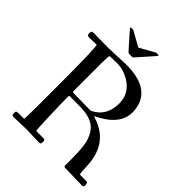

<svg xmlns="http://www.w3.org/2000/svg" viewBox="-234 -974 1112 1112"><g transform="rotate(45 322.0 -418.0)"><path d="M188 -829.1Q182.1 -835 182.1 -838.5Q182.1 -842 189 -842H201.2Q203.9 -842 214.1 -835.9L294.2 -791Q297.1 -789.6 300 -791L380.1 -835.9Q390.4 -842 393.1 -842H405Q412.1 -842 412.1 -839.2Q412.1 -836.4 411 -834.8Q409.9 -833.3 408.3 -831.7Q406.7 -830.1 406 -829.1L327.1 -740Q325.4 -738 323 -735.2Q320.6 -732.4 319.6 -731.4Q314.2 -726.1 309.1 -726.1H285.2Q278.1 -726.1 267.1 -740ZM124 -289.1Q124 -631.1 114 -631.1L55.9 -628.9Q45.4 -628.9 41.3 -633.3Q37.1 -637.7 37.1 -649.2Q37.1 -660.6 41.5 -663.8Q45.9 -667 56.9 -667L173.1 -665L318.1 -670.9Q498.3 -670.9 532 -552.7Q539.1 -527.8 539.1 -503.3Q539.1 -478.8 533.6 -460.3Q528.1 -441.9 519.5 -427.4Q511 -412.8 498.7 -399.3Q486.3 -385.7 474.4 -375.9Q462.4 -366 448.2 -356.9Q426.8 -343 411.6 -335.9Q396.5 -328.9 396.2 -328.1Q396 -327.4 407.6 -323.6Q419.2 -319.8 432.7 -314.2Q446.3 -308.6 463.7 -298.6Q481.2 -288.6 495.1 -276.7Q509 -264.9 523.3 -246.7Q537.6 -228.5 547.4 -207Q569.6 -158.4 572 -92Q574 -35.6 577 -32.8Q580.1 -30 583 -30H628.9Q637.5 -30 640.7 -25Q644 -20 644 -4.9Q644 6.1 627.9 6.1L491 2.9Q480 2.9 480 -8.1V-65.9Q480 -167.2 463.4 -211.4Q445.6 -259.5 413.6 -280.8Q373.5 -307.6 310.1 -309.1L218 -310.1Q210 -310.1 210 -302Q210 -248.3 213.7 -139.2Q217.5 -30 220.9 -30H279.1Q287.6 -30 290.3 -26.6Q293 -23.2 293 -12.7Q293 -2.2 290.3 2Q287.6 6.1 279.1 6.1L170.9 2.9L73 6.1Q62.5 6.1 59.2 2.1Q55.9 -2 55.9 -13.4Q55.9 -24.9 59.9 -27.5Q64 -30 76.9 -30H120.1Q124 -30 124 -156ZM215.1 -637Q210 -637 210 -585.9V-343Q210 -337.9 222.9 -337.9L351.1 -335.9Q359.1 -335.9 362.1 -336.9Q448 -377 448 -483.9Q448 -567.1 370.4 -612.3Q324.2 -638.9 277.1 -638.9Q230 -638.9 215.1 -637Z"/></g></svg>

Font: Fanwood Text
Style: Regular
Weight: 400
Version: Version 1.1001